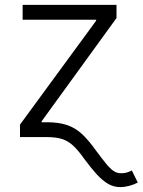

<svg xmlns="http://www.w3.org/2000/svg" viewBox="-20 -559 582 783"><path d="M61.5 0V-50.8L372.1 -474.6V-478.5H72.3V-539.1H455.1V-485.4L149.9 -64.5V0ZM470.7 204.1Q443.8 204.1 420.7 190.7Q397.5 177.2 373.8 151.1Q350.1 125 321.8 86.4Q298.3 53.2 277.8 34.4Q257.3 15.6 232.7 7.8Q208 0 169.4 0H120.1V-60.5H169.9Q219.2 -60.5 253.2 -49.1Q287.1 -37.6 314.2 -12.5Q341.3 12.7 370.1 53.2Q395.5 87.4 412.4 108.2Q429.2 128.9 443.1 138.2Q457 147.5 473.1 147.5Q485.4 147.5 495.4 145Q505.4 142.6 517.6 136.2L542 185.5Q524.9 194.3 506.1 199.2Q487.3 204.1 470.7 204.1Z"/></svg>

Font: Inter 18pt Light
Style: Regular
Weight: 300
Designer: Rasmus Andersson
Foundry: rsms
Version: Version 4.001;git-66647c0bb